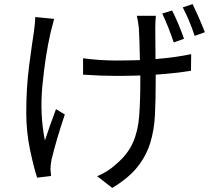

<svg xmlns="http://www.w3.org/2000/svg" viewBox="-20 -842 1040 936"><path d="M244 -750Q236 -718 227 -685Q201 -572 187 -428Q173 -284 199 -157Q222 -228 253 -310L296 -284Q254 -159 231 -63Q226 -35 226 -18Q228 -2 229 16L161 24Q145 -24 126.5 -111.5Q108 -199 108 -293Q108 -415 122 -521.5Q136 -628 146 -692Q151 -729 152 -759ZM819 -791Q852 -725 877 -653L827 -635Q802 -710 771 -776ZM919 -822Q951 -756 979 -685L929 -667Q904 -743 871 -806ZM385 -558Q465 -547 546 -547Q603 -547 662 -549Q660 -656 657 -705Q653 -740 647 -765H740Q737 -739 737 -706L738 -554Q835 -562 912 -578L911 -497Q837 -485 739 -478V-444Q739 -358 735.5 -283.5Q732 -209 712.5 -145.5Q693 -82 649.5 -27.5Q606 27 527 74L454 17Q509 -6 551 -46Q604 -92 628.5 -148Q653 -204 658.5 -276Q664 -348 664 -444V-474Q604 -472 547 -472Q475 -472 385 -478Z"/></svg>

Font: Gothic Nguyen
Style: Regular
Weight: 400
Designer: MORI Takayuki
Version: Version 1.220;July 21, 2023;FontCreator 14.0.0.2814 64-bit